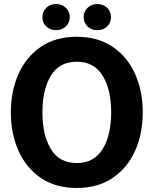

<svg xmlns="http://www.w3.org/2000/svg" viewBox="-20 -923 763 955"><path d="M362 12Q256 12 183 -38Q110 -88 72 -173Q34 -258 34 -364Q34 -470 72 -555Q110 -640 183 -690Q256 -740 362 -740Q467 -740 540.5 -690Q614 -640 652 -555Q690 -470 690 -364Q690 -258 652 -173Q614 -88 540.5 -38Q467 12 362 12ZM362 -112Q448 -112 490.5 -181.5Q533 -251 533 -364Q533 -477 490.5 -546.5Q448 -616 362 -616Q275 -616 233 -546.5Q191 -477 191 -364Q191 -251 233 -181.5Q275 -112 362 -112ZM259 -773Q229 -773 210 -791.5Q191 -810 191 -838Q191 -865 210 -884Q229 -903 259 -903Q288 -903 307.5 -884Q327 -865 327 -838Q327 -810 307.5 -791.5Q288 -773 259 -773ZM464 -773Q435 -773 415.5 -791.5Q396 -810 396 -838Q396 -865 415.5 -884Q435 -903 464 -903Q494 -903 513 -884Q532 -865 532 -838Q532 -810 513 -791.5Q494 -773 464 -773Z"/></svg>

Font: Murecho SemiBold
Style: Regular
Weight: 600
Designer: Neil Summerour
Foundry: Positype
Version: Version 1.010; ttfautohint (v1.8.3)